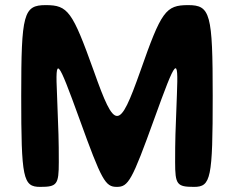

<svg xmlns="http://www.w3.org/2000/svg" viewBox="-20 -731 915 751"><path d="M159 -711C72 -711 63 -678 63 -356C63 -33 70 0 137 0C203 0 210 -9 210 -97C210 -185 209 -209 203 -362C196 -514 204 -505 291 -265C378 -24 392 0 437 0C482 0 496 -24 583 -265C670 -506 678 -515 672 -362C666 -209 665 -185 665 -97C665 -9 672 0 739 0C805 0 812 -33 812 -356C812 -678 803 -711 716 -711C628 -711 611 -687 529 -453C446 -219 430 -219 347 -453C263 -687 246 -711 159 -711Z"/></svg>

Font: Asimov Print
Style: A
Weight: 500
Designer: Google
Version: Version 2.000980: 2014